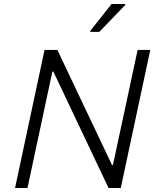

<svg xmlns="http://www.w3.org/2000/svg" viewBox="-20 -937 782 957"><path d="M55 0 202 -688H266L538 -115H543L666 -688H729L582 0H521L246 -580H241L117 0ZM430 -778V-783L536 -917H604V-912L475 -778Z"/></svg>

Font: Saira Thin Light
Style: Italic
Weight: 300
Italic angle: -12°
Version: Version 1.101